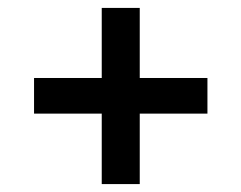

<svg xmlns="http://www.w3.org/2000/svg" viewBox="-20 -584 609 485"><path d="M237 -119V-564H333V-119ZM66 -297V-387H504V-297Z"/></svg>

Font: Montagu Slab 120pt Medium
Style: Regular
Weight: 500
Designer: Florian Karsten
Foundry: Florian Karsten
Version: Version 1.000